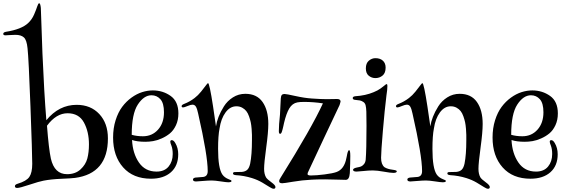

<svg xmlns="http://www.w3.org/2000/svg" viewBox="-100 -1142 3478 1185"><path d="M152 -1093Q153 -1079 156.5 -967.5Q160 -856 162 -812Q172 -574 186 -400Q264 -495 373 -495Q460 -495 513 -438Q566 -381 566 -288Q566 -71 363 -44Q340 -41 278 -38.5Q216 -36 169 -27Q142 -22 82 -2Q22 18 6 18Q-8 18 -8 7Q-8 -3 9 -8Q63 -24 81 -50Q99 -76 99 -131Q99 -190 88 -485.5Q77 -781 70 -844Q65 -895 47.5 -911Q30 -927 -5 -927Q-21 -927 -40.5 -925.5Q-60 -924 -66 -924Q-80 -924 -80 -933Q-80 -943 -62 -946Q32 -961 73 -999Q97 -1021 110.5 -1052.5Q124 -1084 130 -1103Q136 -1122 142 -1122Q149 -1122 152 -1093ZM190 -366Q201 -223 214 -163Q236 -67 314 -67Q365 -67 397 -96.5Q429 -126 439 -164Q449 -202 449 -251Q449 -329 418 -386Q387 -443 317 -443Q247 -443 190 -366Z M982 -259Q1000 -229 1000 -190Q1000 -119 955 -79Q910 -39 832 -39Q722 -39 660 -109Q598 -179 598 -293Q598 -351 613.5 -400Q629 -449 654 -482.5Q679 -516 711.5 -539.5Q744 -563 777.5 -573.5Q811 -584 843 -584Q905 -584 953 -550Q1001 -516 1001 -442Q1001 -401 986 -369Q971 -337 948.5 -318.5Q926 -300 897.5 -287.5Q869 -275 844.5 -271Q820 -267 797 -267Q746 -267 715 -278Q719 -195 757.5 -139Q796 -83 866 -83Q915 -83 940.5 -114Q966 -145 966 -191Q966 -222 958 -243Q951 -260 951 -267Q951 -277 960 -277Q972 -277 982 -259ZM713 -310Q744 -301 782 -301Q839 -301 875.5 -342Q912 -383 912 -449Q912 -505 890 -529.5Q868 -554 835 -554Q788 -554 750.5 -496.5Q713 -439 713 -310Z M1184 -629Q1193 -629 1215 -485L1233 -362Q1237 -390 1249 -421Q1261 -452 1282 -485.5Q1303 -519 1337.5 -541Q1372 -563 1414 -563Q1485 -563 1520.5 -512.5Q1556 -462 1556 -377Q1556 -326 1543 -231Q1530 -136 1530 -100Q1530 -68 1542 -47Q1550 -35 1575 -17Q1600 1 1600 12Q1600 23 1589 23Q1580 23 1564 12.5Q1548 2 1519 -15Q1490 -32 1455 -43Q1407 -58 1355 -61Q1338 -63 1338 -71Q1338 -80 1349 -80Q1376 -80 1393 -81Q1414 -83 1426 -94Q1438 -105 1444 -132Q1455 -187 1455 -277Q1455 -297 1455 -309.5Q1455 -322 1453 -346.5Q1451 -371 1447.5 -387.5Q1444 -404 1437 -424Q1430 -444 1420 -456.5Q1410 -469 1394.5 -477.5Q1379 -486 1359 -486Q1320 -486 1292 -448Q1264 -410 1255 -349Q1246 -304 1246 -223Q1246 -102 1273 -64Q1286 -46 1311 -36Q1329 -30 1329 -25Q1329 -17 1309 -17Q1297 -17 1261.5 -22.5Q1226 -28 1206 -28Q1186 -28 1151 -25Q1116 -22 1110 -22Q1091 -22 1091 -34Q1091 -43 1106 -46Q1139 -48 1155 -50Q1182 -54 1182 -86Q1182 -182 1123 -441Q1117 -470 1109.5 -483Q1102 -496 1088 -496Q1077 -496 1057 -487.5Q1037 -479 1030 -479Q1021 -479 1021 -487Q1021 -495 1037 -501Q1071 -514 1101 -537Q1122 -553 1141 -576.5Q1160 -600 1170.5 -614.5Q1181 -629 1184 -629Z M1825 -534Q1880 -530 1917 -530Q1929 -530 1949 -530.5Q1969 -531 1980 -531Q2002 -531 2002 -515Q2002 -512 1996 -494Q1990 -482 1898 -286.5Q1806 -91 1800 -77Q1798 -71 1798 -68Q1798 -59 1819 -59Q1852 -59 1903 -65.5Q1954 -72 1976 -80Q2025 -97 2038 -167Q2039 -171 2040.5 -178.5Q2042 -186 2043 -191.5Q2044 -197 2046 -203Q2048 -209 2050 -212Q2052 -215 2055 -215Q2062 -215 2062 -179Q2062 -139 2059 -73Q2056 -32 2034 -32Q2018 -32 1975 -33.5Q1932 -35 1907 -35Q1854 -35 1823 -33Q1764 -30 1708.5 -20.5Q1653 -11 1642 -11Q1623 -11 1623 -23Q1623 -33 1631 -44Q1825 -355 1893 -504Q1835 -513 1777 -513Q1750 -513 1735 -510Q1704 -504 1685.5 -473Q1667 -442 1653 -383Q1652 -378 1649 -364.5Q1646 -351 1644.5 -345.5Q1643 -340 1640.5 -331.5Q1638 -323 1635 -319.5Q1632 -316 1629 -316Q1621 -316 1621 -333Q1621 -370 1628 -435L1633 -534Q1634 -550 1639.5 -556Q1645 -562 1656 -562Q1667 -562 1723 -549.5Q1779 -537 1825 -534Z M2217 -783Q2246 -783 2263 -767.5Q2280 -752 2280 -725Q2280 -691 2261 -675.5Q2242 -660 2217 -660Q2194 -660 2176 -674.5Q2158 -689 2158 -720Q2158 -752 2176.5 -767.5Q2195 -783 2217 -783ZM2286 -623Q2291 -623 2291 -612Q2291 -590 2285 -552Q2274 -464 2263 -334Q2252 -204 2252 -168Q2252 -127 2273 -110Q2292 -98 2326 -94Q2349 -91 2349 -85Q2349 -75 2328 -75Q2310 -75 2268.5 -82.5Q2227 -90 2201 -90Q2175 -90 2143.5 -86.5Q2112 -83 2101 -83Q2079 -83 2079 -94Q2079 -103 2102 -108Q2119 -111 2128 -114.5Q2137 -118 2146 -128.5Q2155 -139 2157 -156Q2162 -216 2162 -366Q2162 -442 2161 -453Q2160 -478 2156.5 -492Q2153 -506 2142 -513Q2131 -520 2121.5 -522Q2112 -524 2089 -526Q2077 -528 2077 -537Q2077 -546 2092 -548Q2156 -552 2206 -573Q2231 -583 2249 -596Q2267 -609 2275 -616Q2283 -623 2286 -623Z M2507 -629Q2516 -629 2538 -485L2556 -362Q2560 -390 2572 -421Q2584 -452 2605 -485.5Q2626 -519 2660.5 -541Q2695 -563 2737 -563Q2808 -563 2843.5 -512.5Q2879 -462 2879 -377Q2879 -326 2866 -231Q2853 -136 2853 -100Q2853 -68 2865 -47Q2873 -35 2898 -17Q2923 1 2923 12Q2923 23 2912 23Q2903 23 2887 12.5Q2871 2 2842 -15Q2813 -32 2778 -43Q2730 -58 2678 -61Q2661 -63 2661 -71Q2661 -80 2672 -80Q2699 -80 2716 -81Q2737 -83 2749 -94Q2761 -105 2767 -132Q2778 -187 2778 -277Q2778 -297 2778 -309.5Q2778 -322 2776 -346.5Q2774 -371 2770.5 -387.5Q2767 -404 2760 -424Q2753 -444 2743 -456.5Q2733 -469 2717.5 -477.5Q2702 -486 2682 -486Q2643 -486 2615 -448Q2587 -410 2578 -349Q2569 -304 2569 -223Q2569 -102 2596 -64Q2609 -46 2634 -36Q2652 -30 2652 -25Q2652 -17 2632 -17Q2620 -17 2584.5 -22.5Q2549 -28 2529 -28Q2509 -28 2474 -25Q2439 -22 2433 -22Q2414 -22 2414 -34Q2414 -43 2429 -46Q2462 -48 2478 -50Q2505 -54 2505 -86Q2505 -182 2446 -441Q2440 -470 2432.5 -483Q2425 -496 2411 -496Q2400 -496 2380 -487.5Q2360 -479 2353 -479Q2344 -479 2344 -487Q2344 -495 2360 -501Q2394 -514 2424 -537Q2445 -553 2464 -576.5Q2483 -600 2493.5 -614.5Q2504 -629 2507 -629Z M3324 -259Q3342 -229 3342 -190Q3342 -119 3297 -79Q3252 -39 3174 -39Q3064 -39 3002 -109Q2940 -179 2940 -293Q2940 -351 2955.5 -400Q2971 -449 2996 -482.5Q3021 -516 3053.5 -539.5Q3086 -563 3119.5 -573.5Q3153 -584 3185 -584Q3247 -584 3295 -550Q3343 -516 3343 -442Q3343 -401 3328 -369Q3313 -337 3290.5 -318.5Q3268 -300 3239.5 -287.5Q3211 -275 3186.5 -271Q3162 -267 3139 -267Q3088 -267 3057 -278Q3061 -195 3099.5 -139Q3138 -83 3208 -83Q3257 -83 3282.5 -114Q3308 -145 3308 -191Q3308 -222 3300 -243Q3293 -260 3293 -267Q3293 -277 3302 -277Q3314 -277 3324 -259ZM3055 -310Q3086 -301 3124 -301Q3181 -301 3217.5 -342Q3254 -383 3254 -449Q3254 -505 3232 -529.5Q3210 -554 3177 -554Q3130 -554 3092.5 -496.5Q3055 -439 3055 -310Z"/></svg>

Font: Henny Penny
Style: Regular
Weight: 400
Designer: Olga Umpeleva
Foundry: Brownfox
Version: Version 1.001